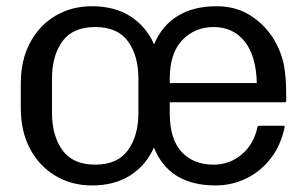

<svg xmlns="http://www.w3.org/2000/svg" viewBox="-20 -562 958 600"><path d="M45 -224V-301.5Q45 -374 73.8 -428.2Q102.5 -482.5 153 -512.5Q203.5 -542.5 267.5 -542.5Q338.5 -542.5 387.8 -510.8Q437 -479 461.5 -423.5Q485 -480.5 534.2 -511.5Q583.5 -542.5 657.5 -542.5Q717 -542.5 762.8 -513.5Q808.5 -484.5 836.5 -437.8Q864.5 -391 870.5 -337Q873.5 -310.5 874 -294.2Q874.5 -278 874.5 -246.5Q874.5 -242.5 869.5 -242.5H510.5V-209Q510.5 -126.5 547.8 -87Q585 -47.5 647.5 -47.5Q697 -47.5 735 -79Q773 -110.5 785 -166Q785.5 -169 790.5 -169H865.5Q870.5 -169 869.5 -164.5Q857 -106 825 -65.5Q793 -25 748.5 -3.8Q704 17.5 653.5 17.5Q508.5 17.5 461 -101Q436.5 -45.5 387.2 -14Q338 17.5 267.5 17.5Q203.5 17.5 153 -12.8Q102.5 -43 73.8 -97.2Q45 -151.5 45 -224ZM142.5 -209Q142.5 -138 175 -92.8Q207.5 -47.5 277.5 -47.5Q347.5 -47.5 380 -92.8Q412.5 -138 412.5 -209V-316.5Q412.5 -388 380 -432.8Q347.5 -477.5 277.5 -477.5Q207.5 -477.5 175 -432.8Q142.5 -388 142.5 -316.5ZM647.5 -477.5Q588.5 -477.5 549.5 -436.5Q510.5 -395.5 510.5 -316.5V-302.5H782.5Q780.5 -387.5 744.5 -432.5Q708.5 -477.5 647.5 -477.5Z"/></svg>

Font: MFEK Sans
Style: Regular
Weight: 400
Designer: Owen Earl
Foundry: indestructible type*
Version: Version 0.001; ttfautohint (v1.8.4.7-5d5b)